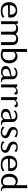

<svg xmlns="http://www.w3.org/2000/svg" viewBox="2106 -2834 734 4987"><g transform="rotate(90 2473.5 -340.0)"><path d="M258.8 -34.2Q201.2 -34.2 160.2 -68.4Q120.1 -103.5 113.3 -179.7Q217.8 -182.6 427.7 -186.5Q439.5 -216.8 435.5 -272.5Q432.6 -327.1 392.6 -369.1Q370.1 -391.6 335.9 -406.2Q300.8 -419.9 249 -419.9Q206.1 -419.9 157.2 -403.3Q107.4 -387.7 74.2 -343.8Q56.6 -319.3 45.9 -286.1Q35.2 -252.9 35.2 -209Q35.2 -165 45.9 -130.9Q55.7 -97.7 74.2 -73.2Q107.4 -27.3 158.2 -9.8Q210 7.8 258.8 7.8Q354.5 7.8 397.5 -18.6Q441.4 -44.9 441.4 -44.9Q431.6 -59.6 414.1 -87.9Q414.1 -87.9 376 -60.5Q337.9 -34.2 258.8 -34.2ZM249 -380.9Q300.8 -379.9 335 -335Q360.4 -302.7 360.4 -259.8Q360.4 -244.1 357.4 -227.5Q336.9 -227.5 295.9 -227.5Q250 -227.5 113.3 -227.5Q118.2 -305.7 158.2 -342.8Q197.3 -379.9 249 -380.9Z M999 -442.4Q939.5 -442.4 907.2 -422.9Q875 -403.3 858.4 -378.9Q837.9 -416 800.8 -428.7Q764.6 -442.4 725.6 -442.4Q666 -442.4 636.7 -415Q606.4 -387.7 606.4 -387.7Q599.6 -407.2 585 -446.3Q568.4 -441.4 520.5 -427.7Q528.3 -418.9 530.3 -410.2Q531.2 -401.4 531.2 -401.4Q531.2 -267.6 531.2 0Q550.8 0 606.4 0Q606.4 -89.8 606.4 -358.4Q606.4 -358.4 627.9 -376Q648.4 -393.6 703.1 -393.6Q752 -393.6 777.3 -367.2Q802.7 -339.8 802.7 -294.9Q802.7 -196.3 802.7 0Q821.3 0 878.9 0Q878.9 -74.2 878.9 -294.9Q878.9 -343.8 902.3 -369.1Q925.8 -393.6 976.6 -393.6Q1016.6 -393.6 1045.9 -372.1Q1074.2 -349.6 1074.2 -294.9Q1074.2 -196.3 1074.2 0Q1079.1 0 1093.8 0Q1107.4 0 1150.4 0Q1150.4 -74.2 1150.4 -294.9Q1150.4 -356.4 1113.3 -399.4Q1076.2 -442.4 999 -442.4Z M1328.1 -372.1Q1328.1 -449.2 1328.1 -679.7Q1306.6 -675.8 1240.2 -664.1Q1240.2 -664.1 1246.1 -659.2Q1252 -654.3 1252 -642.6Q1252 -439.5 1252 -31.2Q1252 -31.2 1298.8 -11.7Q1345.7 7.8 1402.3 7.8Q1494.1 7.8 1558.6 -49.8Q1624 -107.4 1624 -212.9Q1624 -308.6 1573.2 -367.2Q1521.5 -426.8 1444.3 -426.8Q1405.3 -426.8 1379.9 -413.1Q1354.5 -399.4 1341.8 -387.7Q1335 -380.9 1332 -377Q1328.1 -372.1 1328.1 -372.1ZM1328.1 -57.6Q1328.1 -70.3 1328.1 -107.4Q1328.1 -161.1 1328.1 -323.2Q1328.1 -323.2 1349.6 -348.6Q1370.1 -374 1425.8 -374Q1463.9 -374 1504.9 -336.9Q1545.9 -299.8 1545.9 -209Q1545.9 -113.3 1502 -76.2Q1459 -38.1 1405.3 -38.1Q1389.6 -38.1 1364.3 -43Q1338.9 -47.9 1328.1 -57.6Z M2036.1 -123Q2036.1 -168 2036.1 -301.8Q2036.1 -352.5 1993.2 -389.6Q1949.2 -425.8 1876 -425.8Q1829.1 -425.8 1797.9 -410.2Q1766.6 -393.6 1750 -378.9Q1741.2 -371.1 1737.3 -366.2Q1733.4 -361.3 1733.4 -361.3Q1739.3 -351.6 1752.9 -332Q1752.9 -332 1787.1 -357.4Q1820.3 -381.8 1876 -381.8Q1923.8 -381.8 1942.4 -357.4Q1960 -334 1960 -301.8Q1960 -295.9 1960.9 -283.2Q1960.9 -283.2 1950.2 -276.4Q1939.5 -269.5 1877 -258.8Q1843.8 -252.9 1800.8 -242.2Q1758.8 -230.5 1729.5 -204.1Q1712.9 -190.4 1704.1 -170.9Q1694.3 -151.4 1694.3 -125Q1694.3 -48.8 1746.1 -23.4Q1797.9 2 1857.4 2Q1899.4 2 1928.7 -19.5Q1958 -40 1970.7 -55.7Q1990.2 -6.8 2031.2 -1Q2072.3 3.9 2113.3 3.9Q2113.3 -3.9 2113.3 -19.5Q2078.1 -19.5 2057.6 -37.1Q2037.1 -53.7 2036.1 -123ZM1960.9 -96.7Q1960.9 -96.7 1952.1 -82Q1943.4 -68.4 1921.9 -54.7Q1910.2 -47.9 1894.5 -43Q1877.9 -38.1 1857.4 -38.1Q1825.2 -38.1 1797.9 -62.5Q1770.5 -86.9 1770.5 -123Q1770.5 -174.8 1800.8 -191.4Q1831.1 -209 1877 -219.7Q1930.7 -234.4 1946.3 -244.1Q1960.9 -254.9 1960.9 -254.9Q1960.9 -202.1 1960.9 -96.7Z M2427.7 -410.2Q2416 -425.8 2401.4 -431.6Q2385.7 -436.5 2368.2 -436.5Q2351.6 -436.5 2335 -432.6Q2319.3 -427.7 2305.7 -420.9Q2280.3 -408.2 2264.6 -393.6Q2249 -378.9 2249 -378.9Q2244.1 -391.6 2233.4 -418Q2215.8 -418 2163.1 -418Q2163.1 -418 2168 -410.2Q2172.9 -403.3 2172.9 -391.6Q2172.9 -261.7 2172.9 0Q2177.7 0 2192.4 0Q2206.1 0 2249 0Q2249 -82 2249 -329.1Q2249 -342.8 2273.4 -369.1Q2298.8 -396.5 2340.8 -396.5Q2350.6 -396.5 2356.4 -392.6Q2362.3 -388.7 2366.2 -382.8Q2373 -372.1 2378.9 -360.4Q2385.7 -348.6 2405.3 -348.6Q2429.7 -348.6 2435.5 -371.1Q2437.5 -377.9 2437.5 -383.8Q2437.5 -398.4 2427.7 -410.2Z M2756.8 -410.2Q2745.1 -425.8 2730.5 -431.6Q2714.8 -436.5 2697.3 -436.5Q2680.7 -436.5 2664.1 -432.6Q2648.4 -427.7 2634.8 -420.9Q2609.4 -408.2 2593.8 -393.6Q2578.1 -378.9 2578.1 -378.9Q2573.2 -391.6 2562.5 -418Q2544.9 -418 2492.2 -418Q2492.2 -418 2497.1 -410.2Q2502 -403.3 2502 -391.6Q2502 -261.7 2502 0Q2506.8 0 2521.5 0Q2535.2 0 2578.1 0Q2578.1 -82 2578.1 -329.1Q2578.1 -342.8 2602.5 -369.1Q2627.9 -396.5 2669.9 -396.5Q2679.7 -396.5 2685.5 -392.6Q2691.4 -388.7 2695.3 -382.8Q2702.1 -372.1 2708 -360.4Q2714.8 -348.6 2734.4 -348.6Q2758.8 -348.6 2764.6 -371.1Q2766.6 -377.9 2766.6 -383.8Q2766.6 -398.4 2756.8 -410.2Z M3148.4 -123Q3148.4 -168 3148.4 -301.8Q3148.4 -352.5 3105.5 -389.6Q3061.5 -425.8 2988.3 -425.8Q2941.4 -425.8 2910.2 -410.2Q2878.9 -393.6 2862.3 -378.9Q2853.5 -371.1 2849.6 -366.2Q2845.7 -361.3 2845.7 -361.3Q2851.6 -351.6 2865.2 -332Q2865.2 -332 2899.4 -357.4Q2932.6 -381.8 2988.3 -381.8Q3036.1 -381.8 3054.7 -357.4Q3072.3 -334 3072.3 -301.8Q3072.3 -295.9 3073.2 -283.2Q3073.2 -283.2 3062.5 -276.4Q3051.8 -269.5 2989.3 -258.8Q2956.1 -252.9 2913.1 -242.2Q2871.1 -230.5 2841.8 -204.1Q2825.2 -190.4 2816.4 -170.9Q2806.6 -151.4 2806.6 -125Q2806.6 -48.8 2858.4 -23.4Q2910.2 2 2969.7 2Q3011.7 2 3041 -19.5Q3070.3 -40 3083 -55.7Q3102.5 -6.8 3143.6 -1Q3184.6 3.9 3225.6 3.9Q3225.6 -3.9 3225.6 -19.5Q3190.4 -19.5 3169.9 -37.1Q3149.4 -53.7 3148.4 -123ZM3073.2 -96.7Q3073.2 -96.7 3064.5 -82Q3055.7 -68.4 3034.2 -54.7Q3022.5 -47.9 3006.8 -43Q2990.2 -38.1 2969.7 -38.1Q2937.5 -38.1 2910.2 -62.5Q2882.8 -86.9 2882.8 -123Q2882.8 -174.8 2913.1 -191.4Q2943.4 -209 2989.3 -219.7Q3043 -234.4 3058.6 -244.1Q3073.2 -254.9 3073.2 -254.9Q3073.2 -202.1 3073.2 -96.7Z M3344.7 -332Q3344.7 -346.7 3359.4 -373Q3374 -399.4 3414.1 -399.4Q3464.8 -399.4 3493.2 -372.1Q3522.5 -345.7 3522.5 -345.7Q3531.2 -362.3 3549.8 -396.5Q3549.8 -396.5 3511.7 -415Q3474.6 -434.6 3414.1 -434.6Q3366.2 -434.6 3322.3 -406.2Q3277.3 -377 3277.3 -310.5Q3277.3 -269.5 3295.9 -243.2Q3314.5 -216.8 3340.8 -200.2Q3358.4 -188.5 3377.9 -180.7Q3397.5 -172.9 3416 -165Q3451.2 -151.4 3476.6 -137.7Q3502.9 -123 3502.9 -96.7Q3502.9 -73.2 3485.4 -50.8Q3467.8 -28.3 3414.1 -28.3Q3394.5 -28.3 3377 -33.2Q3360.4 -38.1 3346.7 -45.9Q3321.3 -60.5 3307.6 -76.2Q3293.9 -91.8 3293.9 -91.8Q3284.2 -74.2 3265.6 -39.1Q3265.6 -39.1 3307.6 -15.6Q3350.6 7.8 3414.1 7.8Q3475.6 7.8 3522.5 -24.4Q3569.3 -57.6 3569.3 -108.4Q3569.3 -148.4 3550.8 -172.9Q3533.2 -196.3 3505.9 -211.9Q3473.6 -229.5 3436.5 -241.2Q3398.4 -252.9 3374 -272.5Q3360.4 -283.2 3352.5 -297.9Q3344.7 -311.5 3344.7 -332Z M3723.6 -332Q3723.6 -346.7 3738.3 -373Q3752.9 -399.4 3793 -399.4Q3843.8 -399.4 3872.1 -372.1Q3901.4 -345.7 3901.4 -345.7Q3910.2 -362.3 3928.7 -396.5Q3928.7 -396.5 3890.6 -415Q3853.5 -434.6 3793 -434.6Q3745.1 -434.6 3701.2 -406.2Q3656.2 -377 3656.2 -310.5Q3656.2 -269.5 3674.8 -243.2Q3693.4 -216.8 3719.7 -200.2Q3737.3 -188.5 3756.8 -180.7Q3776.4 -172.9 3794.9 -165Q3830.1 -151.4 3855.5 -137.7Q3881.8 -123 3881.8 -96.7Q3881.8 -73.2 3864.3 -50.8Q3846.7 -28.3 3793 -28.3Q3773.4 -28.3 3755.9 -33.2Q3739.3 -38.1 3725.6 -45.9Q3700.2 -60.5 3686.5 -76.2Q3672.9 -91.8 3672.9 -91.8Q3663.1 -74.2 3644.5 -39.1Q3644.5 -39.1 3686.5 -15.6Q3729.5 7.8 3793 7.8Q3854.5 7.8 3901.4 -24.4Q3948.2 -57.6 3948.2 -108.4Q3948.2 -148.4 3929.7 -172.9Q3912.1 -196.3 3884.8 -211.9Q3852.5 -229.5 3815.4 -241.2Q3777.3 -252.9 3752.9 -272.5Q3739.3 -283.2 3731.4 -297.9Q3723.6 -311.5 3723.6 -332Z M4247.1 -34.2Q4189.5 -34.2 4148.4 -68.4Q4108.4 -103.5 4101.6 -179.7Q4206.1 -182.6 4416 -186.5Q4427.7 -216.8 4423.8 -272.5Q4420.9 -327.1 4380.9 -369.1Q4358.4 -391.6 4324.2 -406.2Q4289.1 -419.9 4237.3 -419.9Q4194.3 -419.9 4145.5 -403.3Q4095.7 -387.7 4062.5 -343.8Q4044.9 -319.3 4034.2 -286.1Q4023.4 -252.9 4023.4 -209Q4023.4 -165 4034.2 -130.9Q4043.9 -97.7 4062.5 -73.2Q4095.7 -27.3 4146.5 -9.8Q4198.2 7.8 4247.1 7.8Q4342.8 7.8 4385.7 -18.6Q4429.7 -44.9 4429.7 -44.9Q4419.9 -59.6 4402.3 -87.9Q4402.3 -87.9 4364.3 -60.5Q4326.2 -34.2 4247.1 -34.2ZM4237.3 -380.9Q4289.1 -379.9 4323.2 -335Q4348.6 -302.7 4348.6 -259.8Q4348.6 -244.1 4345.7 -227.5Q4325.2 -227.5 4284.2 -227.5Q4238.3 -227.5 4101.6 -227.5Q4106.4 -305.7 4146.5 -342.8Q4185.5 -379.9 4237.3 -380.9Z M4865.2 -126Q4865.2 -240.2 4865.2 -582Q4865.2 -582 4865.2 -583Q4865.2 -609.4 4865.2 -686.5Q4843.8 -683.6 4781.2 -671.9Q4784.2 -667 4787.1 -660.2Q4790 -653.3 4790 -646.5Q4790 -557.6 4790 -379.9Q4790 -379.9 4778.3 -393.6Q4766.6 -407.2 4742.2 -419.9Q4729.5 -425.8 4711.9 -430.7Q4695.3 -434.6 4673.8 -434.6Q4596.7 -434.6 4544.9 -373Q4494.1 -310.5 4494.1 -220.7Q4494.1 -117.2 4545.9 -58.6Q4597.7 0 4698.2 0Q4718.8 0 4734.4 -4.9Q4750 -9.8 4761.7 -16.6Q4783.2 -30.3 4791 -44.9Q4799.8 -59.6 4799.8 -59.6Q4799.8 -59.6 4808.6 -43.9Q4818.4 -28.3 4840.8 -14.6Q4853.5 -6.8 4871.1 -2Q4887.7 2.9 4910.2 2.9Q4911.1 2.9 4915 2.9Q4921.9 2.9 4941.4 2.9Q4941.4 -2.9 4941.4 -21.5Q4906.2 -21.5 4885.7 -38.1Q4865.2 -55.7 4865.2 -126ZM4790 -123Q4790 -123 4785.2 -103.5Q4780.3 -85 4761.7 -67.4Q4751 -58.6 4736.3 -52.7Q4720.7 -45.9 4699.2 -45.9Q4646.5 -45.9 4609.4 -85Q4572.3 -123 4572.3 -216.8Q4572.3 -309.6 4613.3 -345.7Q4654.3 -381.8 4692.4 -381.8Q4748 -381.8 4768.6 -356.4Q4790 -331.1 4790 -331.1Q4790 -261.7 4790 -123Z"/></g></svg>

Font: BSRU BANSOMDEJ
Style: Regular
Weight: 400
Designer: Wisit Potiwat
Version: Version 1.000;PS 002.000;hotconv 1.0.70;makeotf.lib2.5.58329